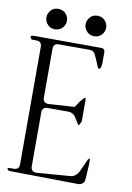

<svg xmlns="http://www.w3.org/2000/svg" viewBox="-97 -977 694 1013"><g transform="rotate(10 250.0 -470.5)"><path d="M390.6 -752.9Q408.2 -752.9 410.2 -735.4V-670.9L406.2 -649.4Q396.5 -634.8 389.6 -650.4L372.1 -692.4L359.4 -718.8Q349.6 -732.4 332 -732.4H166Q137.7 -732.4 137.7 -703.1V-442.4Q137.7 -413.1 167 -413.1L305.7 -421.9L315.4 -434.6L326.2 -452.1L345.7 -474.6Q355.5 -485.4 356.4 -470.7V-457V-444.3V-393.6V-353.5L348.6 -336.9Q343.8 -325.2 337.9 -336.9L319.3 -366.2Q304.7 -391.6 275.4 -391.6H167Q137.7 -391.6 137.7 -362.3V-74.2Q137.7 -44.9 167 -44.9L347.7 -58.6Q376 -60.5 392.6 -93.8L406.2 -123L422.9 -160.2Q435.5 -175.8 433.6 -155.3V-134.8L431.6 -99.6L429.7 -69.3L428.7 -56.6L426.8 -43.9Q416 -24.4 394.5 -24.4L23.4 -29.3Q1 -44.9 29.3 -44.9H45.9Q75.2 -44.9 75.2 -73.2V-703.1Q75.2 -732.4 45.9 -732.4H21.5Q1 -753.9 30.3 -753.9ZM97.7 -818.4 85.9 -832 79.1 -846.7 77.1 -861.3 79.1 -877 85.9 -891.6 97.7 -905.3 113.3 -914.1 132.8 -917 150.4 -914.1 167 -905.3 178.7 -891.6 185.5 -877 187.5 -861.3 185.5 -846.7 178.7 -832 167 -818.4 150.4 -809.6 132.8 -806.6 113.3 -809.6ZM307.6 -818.4 295.9 -832 289.1 -846.7 287.1 -861.3 289.1 -877 295.9 -891.6 307.6 -905.3 323.2 -914.1 342.8 -917 361.3 -914.1 377 -905.3 388.7 -891.6 395.5 -877 397.5 -861.3 395.5 -846.7 388.7 -832 377 -818.4 361.3 -809.6 342.8 -806.6 323.2 -809.6Z"/></g></svg>

Font: B2 Hana
Style: Regular
Weight: 500
Version: 2020-08-05; (max)